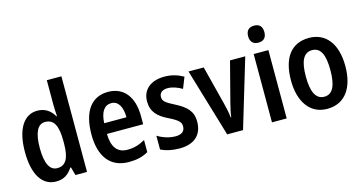

<svg xmlns="http://www.w3.org/2000/svg" viewBox="-79 -1112 2790 1474"><g transform="rotate(-15 1315.5 -375.0)"><path d="M217 10C278 10 316 -17 347 -65H353L371 0H463V-760H347V-563C347 -539 349 -506 351 -473H347C318 -524 274 -553 215 -553C108 -553 42 -452 42 -271C42 -90 107 10 217 10ZM251 -87C191 -87 160 -149 160 -271C160 -389 190 -454 250 -454C321 -454 349 -397 349 -279V-252C348 -140 319 -87 251 -87Z M777 -552C645 -552 570 -452 570 -268C570 -96 645 10 795 10C856 10 904 -1 949 -27V-123C901 -96 859 -84 808 -84C728 -84 688 -137 686 -242H974V-308C974 -456 904 -552 777 -552ZM779 -462C836 -462 864 -406 864 -327H687C692 -419 725 -462 779 -462Z M1380 -155C1380 -240 1332 -281 1256 -321C1180 -360 1160 -374 1160 -409C1160 -441 1184 -461 1227 -461C1265 -461 1304 -446 1340 -425L1375 -513C1328 -539 1280 -553 1225 -553C1117 -553 1048 -497 1048 -403C1048 -320 1094 -276 1171 -238C1247 -201 1266 -181 1266 -148C1266 -109 1241 -88 1191 -88C1142 -88 1088 -106 1049 -131V-21C1090 -1 1139 10 1198 10C1314 10 1380 -49 1380 -155Z M1577 0H1703L1866 -543H1745L1663 -227C1653 -188 1644 -147 1641 -119H1637C1633 -158 1623 -201 1614 -237L1536 -543H1415Z M1992 -753C1951 -753 1927 -731 1927 -685C1927 -640 1952 -618 1992 -618C2032 -618 2056 -640 2056 -685C2056 -731 2033 -753 1992 -753ZM2050 -543H1933V0H2050Z M2589 -272C2589 -454 2504 -553 2374 -553C2228 -553 2157 -445 2157 -272C2157 -106 2233 10 2371 10C2519 10 2589 -108 2589 -272ZM2275 -272C2275 -394 2305 -456 2373 -456C2441 -456 2470 -394 2470 -272C2470 -151 2441 -86 2373 -86C2305 -86 2275 -152 2275 -272Z"/></g></svg>

Font: Noto Sans Lao Condensed SemiBold
Style: Regular
Weight: 600
Width: 3
Designer: Monotype Design Team
Foundry: Monotype Imaging Inc.
Version: Version 2.003